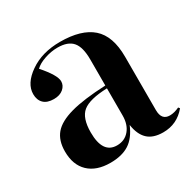

<svg xmlns="http://www.w3.org/2000/svg" viewBox="-126 -659 806 803"><g transform="rotate(-30 277.0 -258.0)"><path d="M189 14.2Q121.6 14.2 84.2 -21.5Q46.9 -57.1 46.9 -122.1Q46.9 -174.8 73.5 -206.3Q100.1 -237.8 161.9 -254.9Q223.6 -272 331.1 -276.9V-402.8Q331.1 -462.4 308.8 -488.3Q286.6 -514.2 236.8 -514.2Q206.1 -514.2 174.3 -503.4Q142.6 -492.7 126 -476.1Q180.2 -414.6 180.2 -384.8Q180.2 -364.3 163.1 -349.6Q146 -335 117.2 -335Q85 -335 68.4 -351.3Q51.8 -367.7 51.8 -396Q51.8 -446.8 111.3 -488.3Q170.9 -529.8 257.8 -529.8Q360.4 -529.8 411.6 -484.9Q462.9 -439.9 462.9 -339.8V-82Q462.9 -33.2 502.9 -33.2Q524.4 -33.2 548.8 -44.9L554.2 -38.1Q510.7 14.2 443.8 14.2Q395 14.2 369.4 -10.3Q343.8 -34.7 336.9 -83Q314.9 -30.8 279.8 -8.3Q244.6 14.2 189 14.2ZM249 -35.2Q286.1 -35.2 308.6 -61.8Q331.1 -88.4 331.1 -131.8V-263.2Q246.1 -260.3 213.1 -233.6Q180.2 -207 180.2 -137.2Q180.2 -35.2 249 -35.2Z"/></g></svg>

Font: Display Semibold
Style: Regular
Weight: 600
Designer: Latin by Veronika Burian and Jose Scaglione. Greek by Irene Vlachou. Cyrillic by Vera Evstafieva.
Foundry: TypeTogether
Version: Version 3.002